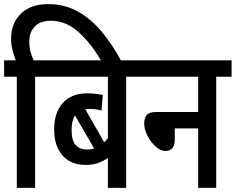

<svg xmlns="http://www.w3.org/2000/svg" viewBox="-20 -916 1149 936"><path d="M62 -542H0V-622H57Q49 -642 41.5 -669.5Q34 -697 34 -728Q34 -803 82 -849.5Q130 -896 215 -896Q294 -896 358.5 -860.5Q423 -825 476 -761.5Q529 -698 573 -615H476Q425 -704 363 -759.5Q301 -815 229 -815Q177 -815 150 -787.5Q123 -760 123 -714Q123 -683 129.5 -661Q136 -639 144 -622H225V-542H151V0H62Z M669 -542H595V0H506V-146Q485 -131 458.5 -121.5Q432 -112 397 -112Q325 -112 284.5 -158.5Q244 -205 244 -284Q244 -368 286.5 -414.5Q329 -461 405 -461Q426 -461 447 -458.5Q468 -456 481 -453L475 -377Q448 -385 415 -385Q405 -385 396 -383L488 -222Q497 -231 506 -243V-542H213V-622H669ZM329 -284Q329 -230 349.5 -208.5Q370 -187 404 -187Q423 -187 439 -192L346 -353Q329 -328 329 -284Z M657 -622H1109V-542H1034V0H946V-290H832V-236Q832 -180 786 -180Q763 -180 739 -201.5Q715 -223 699 -254Q683 -285 683 -314Q683 -340 695 -355Q707 -370 742 -370H946V-542H657Z"/></svg>

Font: Noto Sans ExtraCondensed Medium
Style: Italic
Weight: 500
Width: 2
Italic angle: -12°
Designer: Monotype Design Team
Foundry: Monotype Imaging Inc.
Version: Version 2.013; ttfautohint (v1.8.4.7-5d5b)